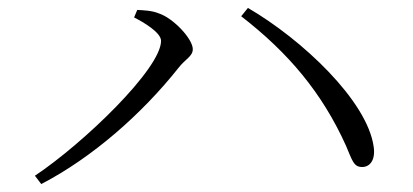

<svg xmlns="http://www.w3.org/2000/svg" viewBox="-20 -589 1040 484"><path d="M318 -545C342 -533 386 -507 386 -486C386 -416 191 -228 68 -146L84 -125C213 -192 338 -302 430 -418C447 -440 466 -447 466 -465C466 -491 417 -543 381 -555C362 -563 340 -563 326 -564ZM893 -168C912 -168 927 -185 922 -219C906 -335 741 -490 605 -569L588 -548C707 -456 792 -355 852 -222C868 -185 871 -168 893 -168Z"/></svg>

Font: Noto Serif TC Light
Style: Regular
Weight: 300
Designer: Ryoko NISHIZUKA 西塚涼子 (kana & ideographs); Frank Grießhammer (Latin, Greek & Cyrillic); Wenlong ZHANG 张文龙 (bopomofo); San
Foundry: Adobe
Version: Version 2.001;hotconv 1.1.0;makeotfexe 2.6.0